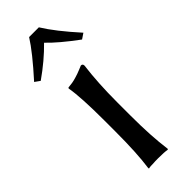

<svg xmlns="http://www.w3.org/2000/svg" viewBox="-219 -672 701 701"><g transform="rotate(-45 131.0 -321.5)"><path d="M89.8 -234.9Q89.8 -357.4 80.1 -411.1L82 -414.1Q93.3 -415 103.5 -416.7Q113.8 -418.5 124 -421.6Q134.3 -424.8 139.6 -426.5Q145 -428.2 156.7 -433.1Q168.5 -438 170.9 -439Q180.2 -439 180.2 -429.2Q169.9 -349.1 169.9 -251V-180.2Q169.9 -75.2 180.2 0L178.2 2.9Q164.1 0 129.9 0Q114.3 0 102.1 1Q89.8 1 85.4 2L81.1 2.9L80.1 0Q89.8 -67.9 89.8 -180.2ZM161.1 -646Q193.8 -592.8 262.2 -517.1L241.2 -502.9Q170.4 -555.2 134.8 -592.8Q89.8 -546.4 27.8 -502.9L7.8 -517.1Q80.6 -597.7 110.8 -646Z"/></g></svg>

Font: Linux Biolinum
Style: Regular
Weight: 400
Designer: Philipp H. Poll
Foundry: Philipp H. Poll
Version: Version 0.6.4